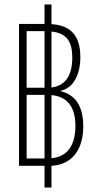

<svg xmlns="http://www.w3.org/2000/svg" viewBox="-20 -780 447 858"><path d="M65 -39H179V58H210V-39C301 -44 352 -110 352 -215C352 -304 319 -356 250 -373V-374C307 -386 339 -444 339 -525C339 -619 297 -667 210 -672V-760H179V-673H65ZM99 -388V-641H179V-388ZM303 -523C303 -442 272 -397 210 -389V-639C278 -632 303 -594 303 -523ZM99 -72V-356H179V-72ZM317 -217C317 -127 278 -79 210 -73V-355C275 -349 317 -309 317 -217Z"/></svg>

Font: Noto Sans Thai UI ExtCond ExtLt
Style: Regular
Weight: 200
Width: 2
Designer: Monotype Design Team
Foundry: Monotype Imaging Inc.
Version: Version 2.000